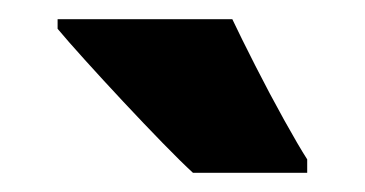

<svg xmlns="http://www.w3.org/2000/svg" viewBox="-20 -837 380 200"><path d="M222 -817Q231 -798 246 -768.5Q261 -739 276 -712Q291 -685 300 -671V-657H181Q169 -668 149.5 -688Q130 -708 108.5 -731Q87 -754 68.5 -774.5Q50 -795 40 -807V-817Z"/></svg>

Font: Noto Sans Tamil UI ExtraCondensed Black
Style: Regular
Weight: 900
Width: 2
Designer: Jelle Bosma - Monotype Design Team
Foundry: Monotype Imaging Inc.
Version: Version 2.004; ttfautohint (v1.8.4.7-5d5b)